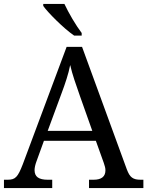

<svg xmlns="http://www.w3.org/2000/svg" viewBox="-20 -951 745 971"><path d="M202.1 -238.8 164.1 -133.8Q159.7 -122.1 157.2 -110.6Q154.8 -99.1 154.8 -90.8Q154.8 -65.4 171.1 -53.7Q187.5 -42 221.2 -42H244.1V0H0V-42H19Q33.7 -42 43.9 -45.2Q54.2 -48.3 62.5 -57.1Q70.8 -65.9 78.4 -81.1Q85.9 -96.2 95.2 -120.1L316.9 -713.9H395L621.1 -95.2Q627 -79.6 633.1 -69.3Q639.2 -59.1 647.5 -53Q655.8 -46.9 666.5 -44.4Q677.2 -42 691.9 -42H705.1V0H430.2V-42H453.1Q513.2 -42 513.2 -89.8Q513.2 -98.1 511 -106.9Q508.8 -115.7 504.9 -127L464.8 -238.8ZM384.8 -463.9Q369.1 -508.3 356.2 -547.1Q343.3 -585.9 335 -622.1Q331.5 -604 326.9 -587.2Q322.3 -570.3 316.9 -552.7Q311.5 -535.2 304.7 -515.9Q297.9 -496.6 289.1 -473.1L221.2 -289.1H446.8ZM393.1 -771H355Q335 -784.7 311.5 -804.9Q288.1 -825.2 266.1 -846.7Q244.1 -868.2 226.1 -887.9Q208 -907.7 198.7 -920.9V-931.2H305.7Q313.5 -914.6 324 -894.8Q334.5 -875 346.2 -855.2Q357.9 -835.4 370.1 -816.9Q382.3 -798.3 393.1 -784.2Z"/></svg>

Font: Sahl Naskh
Style: Regular
Weight: 400
Designer: Pascal Zoghbi
Version: Version 1.001